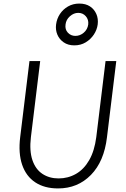

<svg xmlns="http://www.w3.org/2000/svg" viewBox="-20 -1043 706 1075"><path d="M305 12Q229 12 177.5 -22Q126 -56 104 -120.5Q82 -185 93 -275L145 -701H205L153 -275Q144 -198 161.5 -146.5Q179 -95 217.5 -69.5Q256 -44 308 -44Q361 -44 405.5 -69.5Q450 -95 479.5 -146.5Q509 -198 519 -275L571 -701H631L579 -275Q563 -139 489 -63.5Q415 12 305 12ZM396 -789Q361 -789 336.5 -806Q312 -823 301 -849.5Q290 -876 294 -906Q298 -938 315.5 -964.5Q333 -991 361 -1007Q389 -1023 424 -1023Q460 -1023 484 -1007Q508 -991 519.5 -964.5Q531 -938 527 -906Q523 -876 505.5 -849.5Q488 -823 460 -806Q432 -789 396 -789ZM402 -842Q428 -842 449 -860Q470 -878 474 -906Q477 -933 460.5 -952Q444 -971 418 -971Q393 -971 371.5 -952Q350 -933 347 -906Q343 -878 360 -860Q377 -842 402 -842Z"/></svg>

Font: Inclusive Sans Light
Style: Italic
Weight: 300
Italic angle: -7°
Designer: Olivia King
Foundry: Olivia King
Version: Version 2.004